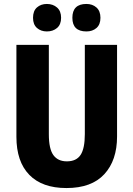

<svg xmlns="http://www.w3.org/2000/svg" viewBox="-20 -941 675 971"><path d="M572 -714H409V-263Q409 -190 387.5 -157.5Q366 -125 318 -125Q273 -125 250 -156.5Q227 -188 227 -262V-714H63V-249Q63 -124 128 -57Q193 10 316 10Q443 10 507.5 -60Q572 -130 572 -251ZM346 -851Q346 -782 417 -782Q448 -782 468 -799.5Q488 -817 488 -851Q488 -885 468 -903Q448 -921 417 -921Q346 -921 346 -851ZM147 -851Q147 -817 167 -799.5Q187 -782 217 -782Q248 -782 268.5 -799.5Q289 -817 289 -851Q289 -885 268.5 -903Q248 -921 217 -921Q187 -921 167 -903.5Q147 -886 147 -851Z"/></svg>

Font: Noto Sans Display SemiCondensed Extra
Style: Regular
Weight: 800
Width: 4
Designer: Monotype Design Team
Foundry: Monotype Imaging Inc.
Version: Version 1.900